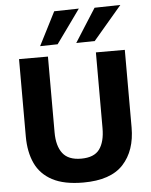

<svg xmlns="http://www.w3.org/2000/svg" viewBox="-63 -1020 854 1085"><g transform="rotate(-5 364.0 -477.0)"><path d="M365.5 13.5Q256.5 13.5 190.2 -21.8Q124 -57 94 -121.5Q64 -186 64 -274V-713H228V-283Q228 -206 260.2 -164Q292.5 -122 365 -122Q439 -122 469.5 -164Q500 -206 500 -283.5V-713H664V-273.5Q664 -141.5 592.5 -64Q521 13.5 365.5 13.5ZM394 -775.5Q424 -823 454.2 -870.5Q484.5 -918 514.5 -965L661 -968Q619 -919 578.5 -871Q538 -823 499 -777.5ZM189 -775.5Q213.5 -823.5 237.5 -870.5Q261 -917.5 285.5 -965L425.5 -968Q390 -919 356 -871Q321.5 -823 288.5 -777.5Z"/></g></svg>

Font: Heraclito
Style: Bold
Weight: 700
Designer: Kostas Bartsokas (font) & Cristiano Sobral (main changes)
Foundry: Kostas Bartsokas (font) & Cristiano Sobral (main changes)
Version: Version 1.00;July 8, 2020;FontCreator 13.0.0.2655 64-bit